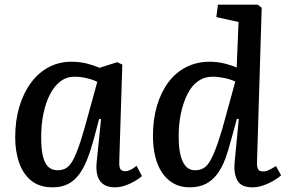

<svg xmlns="http://www.w3.org/2000/svg" viewBox="-20 -787 1223 821"><path d="M490 -98Q489 -74 494.5 -64.5Q500 -55 515 -55Q526 -55 538.5 -61Q551 -67 564 -78L587 -34Q576 -24 556.5 -12.5Q537 -1 515 6.5Q493 14 470 14Q443 14 424.5 2.5Q406 -9 398 -32Q390 -55 393 -90L412 -277L404 -279L381 -192Q368 -144 353 -106Q338 -68 318 -41Q298 -14 270.5 0Q243 14 205 14Q150 14 115 -13.5Q80 -41 62.5 -89.5Q45 -138 45 -200Q45 -271 62.5 -330Q80 -389 112 -432.5Q144 -476 188 -499.5Q232 -523 285 -523Q323 -523 354.5 -514.5Q386 -506 405 -497L481 -521L503 -511ZM226 -59Q248 -59 263.5 -68.5Q279 -78 293 -104Q307 -130 323 -178.5Q339 -227 360 -306L396 -437Q379 -446 351.5 -452.5Q324 -459 299 -459Q265 -459 239 -439.5Q213 -420 194.5 -385Q176 -350 166 -302.5Q156 -255 156 -199Q156 -150 163.5 -119Q171 -88 186.5 -73.5Q202 -59 226 -59Z M1079 -95Q1078 -73 1083.5 -63.5Q1089 -54 1105 -54Q1118 -54 1132 -61Q1146 -68 1160 -77L1182 -37Q1171 -27 1151 -15Q1131 -3 1107 5.5Q1083 14 1059 14Q1011 14 995 -15.5Q979 -45 983 -90L1001 -278L993 -279L968 -188Q957 -144 943 -107Q929 -70 909 -43Q889 -16 860.5 -1Q832 14 790 14Q751 14 721.5 -3Q692 -20 672.5 -49.5Q653 -79 643.5 -119Q634 -159 634 -206Q634 -276 651 -334Q668 -392 699.5 -434.5Q731 -477 776 -500Q821 -523 877 -523Q910 -523 942 -515Q974 -507 992 -498L1000 -693L905 -714L912 -767H1082L1099 -754ZM814 -59Q836 -59 852 -69Q868 -79 882 -105Q896 -131 912.5 -179Q929 -227 949 -303L986 -438Q975 -444 957.5 -449Q940 -454 921.5 -456.5Q903 -459 889 -459Q854 -459 827 -440Q800 -421 782 -385.5Q764 -350 754 -304Q744 -258 744 -203Q744 -133 761.5 -96Q779 -59 814 -59Z"/></svg>

Font: Literata Medium
Style: Italic
Weight: 500
Italic angle: -2°
Designer: Latin by Veronika Burian and Jose Scaglione. Greek by Irene Vlachou. Cyrillic by Vera Evstafieva
Foundry: TypeTogether
Version: Version 3.103;gftools[0.9.29]